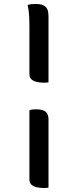

<svg xmlns="http://www.w3.org/2000/svg" viewBox="-20 -784 390 966"><path d="M119 -759Q129 -762 137.5 -763Q146 -764 157 -764Q179 -764 190.5 -760.5Q202 -757 209 -750Q218 -741 221 -729.5Q224 -718 224 -700V-370Q220 -369 214.5 -368.5Q209 -368 203 -368Q168 -368 148 -378Q128 -388 128 -410V-650Q128 -679 126.5 -706Q125 -733 119 -759ZM128 -229Q134 -232 143 -233Q152 -234 161 -234Q196 -234 210 -221.5Q224 -209 224 -183V160Q220 161 214.5 161.5Q209 162 203 162Q179 162 162.5 157.5Q146 153 137 144Q128 135 128 120Z"/></svg>

Font: Recursive Casual
Style: Regular
Weight: 400
Version: Version 1.047